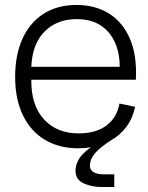

<svg xmlns="http://www.w3.org/2000/svg" viewBox="-20 -587 595 773"><path d="M295 10Q218 10 161 -24Q104 -58 72.5 -122.5Q41 -187 41 -278Q41 -365 70 -430Q99 -495 154.5 -531Q210 -567 288 -567Q364 -567 419.5 -532Q475 -497 503.5 -430Q532 -363 527 -266H106Q105 -163 157 -106.5Q209 -50 296 -50Q367 -50 409 -82Q451 -114 461 -170L524 -157Q514 -110 488.5 -76Q463 -42 425 -21Q382 7 362 30.5Q342 54 342 80Q342 115 401 115H440V166H388Q351 166 318.5 152Q286 138 284 104Q283 81 296 56.5Q309 32 346 6Q321 10 295 10ZM106 -318H462Q462 -404 417 -457Q372 -510 289 -510Q209 -510 159.5 -460Q110 -410 106 -318Z"/></svg>

Font: BDO Grotesk Light
Style: Regular
Weight: 300
Designer: Deni Anggara
Foundry: Lokal Container
Version: Version 2.000